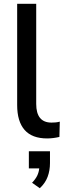

<svg xmlns="http://www.w3.org/2000/svg" viewBox="-20 -725 346 1018"><path d="M230 9Q150 9 110.5 -36Q71 -81 71 -168V-705H172V-174Q172 -75 253 -75Q265 -75 275.5 -76Q286 -77 297 -80L295 1Q261 9 230 9ZM191 273 150 244Q169 224 177.5 206Q186 188 188 168H133V77H245V140Q245 179 232.5 212.5Q220 246 191 273Z"/></svg>

Font: Nunito Sans SemiBold
Style: Regular
Weight: 600
Designer: Vernon Adams
Foundry: Vernon Adams
Version: Version 3.101; ttfautohint (v1.8.4.7-5d5b);gftools[0.9.27]